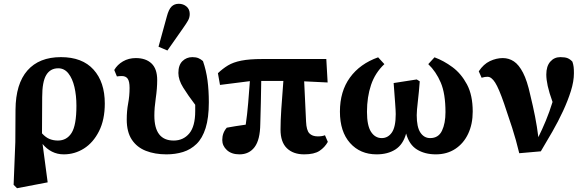

<svg xmlns="http://www.w3.org/2000/svg" viewBox="-20 -801 3090 1015"><path d="M203 -287 202 -96Q222 -74 242.5 -66Q263 -58 286 -58Q333 -58 358.5 -98.5Q384 -139 384 -242Q384 -296 373.5 -341Q363 -386 341.5 -413Q320 -440 288 -440Q246 -440 224.5 -404.5Q203 -369 203 -287ZM52 176 61 -50 62 -221Q63 -358 125 -428.5Q187 -499 302 -499Q415 -499 474.5 -433Q534 -367 534 -254Q534 -168 503.5 -107.5Q473 -47 424 -16Q375 15 317 15Q283 15 254.5 0.5Q226 -14 205 -40L232 163L70 194Z M860 15Q799 15 751.5 -3.5Q704 -22 677 -62.5Q650 -103 650 -169Q650 -215 657.5 -254.5Q665 -294 665 -336Q665 -371 655 -385Q645 -399 624 -399Q612 -399 598 -397L584 -431Q600 -459 630 -476.5Q660 -494 698 -494Q751 -494 781 -465.5Q811 -437 811 -378Q811 -333 803.5 -282Q796 -231 796 -190Q796 -58 898 -58Q949 -58 980.5 -95.5Q1012 -133 1012 -214Q1012 -223 1012 -231.5Q1012 -240 1012 -247Q974 -297 948.5 -338Q923 -379 923 -415Q923 -457 944.5 -478Q966 -499 997 -499Q1016 -499 1029 -493.5Q1042 -488 1053 -478Q1070 -429 1077 -376Q1084 -323 1084 -260Q1084 -178 1067 -124Q1050 -70 1019 -40Q988 -10 947.5 2.5Q907 15 860 15ZM818 -554 862 -714Q872 -752 887 -766.5Q902 -781 925 -781Q949 -781 966 -766.5Q983 -752 983 -727Q983 -708 973.5 -691.5Q964 -675 947 -651L865 -534Z M1143 -352 1132 -414Q1157 -438 1185 -455Q1213 -472 1256 -480.5Q1299 -489 1366 -489H1705L1712 -365L1588 -371L1598 -158Q1600 -112 1615.5 -96Q1631 -80 1660 -80Q1683 -80 1698 -86L1713 -51Q1697 -22 1669 -3.5Q1641 15 1588 15Q1530 15 1496.5 -17.5Q1463 -50 1463 -116Q1463 -162 1467 -223Q1471 -284 1478 -373H1361Q1360 -319 1359 -259.5Q1358 -200 1356 -146Q1355 -62 1326 -23.5Q1297 15 1246 15Q1204 15 1179.5 -7.5Q1155 -30 1155 -61Q1155 -99 1179 -126Q1198 -130 1225 -134Q1252 -138 1279 -142Q1287 -196 1292 -256.5Q1297 -317 1301 -372Z M1971 15Q1884 15 1830.5 -45Q1777 -105 1777 -211Q1777 -318 1830 -391Q1883 -464 1979 -498L2012 -462Q1963 -416 1941.5 -352Q1920 -288 1920 -210Q1920 -137 1941.5 -104Q1963 -71 1998 -71Q2031 -71 2051.5 -100.5Q2072 -130 2072 -198Q2072 -214 2069 -254.5Q2066 -295 2061 -362L2183 -381L2199 -371Q2195 -316 2189 -265.5Q2183 -215 2183 -192Q2183 -129 2202.5 -100Q2222 -71 2254 -71Q2298 -71 2316.5 -110Q2335 -149 2335 -208Q2335 -306 2310 -364.5Q2285 -423 2244 -462L2277 -498Q2326 -480 2372 -446Q2418 -412 2448.5 -355Q2479 -298 2479 -211Q2479 -145 2455 -94Q2431 -43 2387 -14Q2343 15 2284 15Q2226 15 2184.5 -10.5Q2143 -36 2127 -95Q2111 -37 2070.5 -11Q2030 15 1971 15Z M2725 9Q2708 -62 2687.5 -125.5Q2667 -189 2645 -253Q2617 -334 2597.5 -364.5Q2578 -395 2558 -395Q2548 -395 2540.5 -393.5Q2533 -392 2526 -390L2511 -424Q2536 -462 2570 -478Q2604 -494 2638 -494Q2670 -494 2696.5 -476.5Q2723 -459 2745 -416.5Q2767 -374 2783 -300Q2798 -239 2808.5 -185.5Q2819 -132 2826 -76Q2846 -116 2865.5 -163Q2885 -210 2901 -262Q2883 -312 2875.5 -346.5Q2868 -381 2868 -407Q2868 -451 2889 -475Q2910 -499 2942 -499Q2967 -499 2980.5 -493.5Q2994 -488 3006 -475Q3011 -460 3012.5 -447Q3014 -434 3014 -414Q3014 -371 2998 -320Q2982 -269 2956.5 -214Q2931 -159 2900 -105Q2869 -51 2839 -1Z"/></svg>

Font: Source Serif Pro
Style: Bold
Weight: 700
Designer: Frank Grießhammer
Foundry: Adobe Systems Incorporated
Version: Version 3.001;hotconv 1.0.111;makeotfexe 2.5.65597